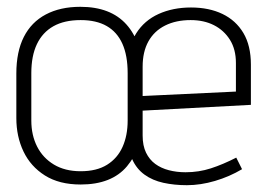

<svg xmlns="http://www.w3.org/2000/svg" viewBox="-20 -532 792 564"><path d="M398 -185V-316Q398 -408 351.5 -460Q305 -512 216 -512Q157 -512 114.5 -489.5Q72 -467 50 -423.5Q28 -380 28 -316V-185Q28 -131 49 -87Q70 -43 112 -16.5Q154 10 217 10Q308 10 353 -43.5Q398 -97 398 -185ZM355 -317V-178Q355 -134 340 -100.5Q325 -67 294.5 -48Q264 -29 217 -29Q171 -29 138.5 -48.5Q106 -68 89 -101.5Q72 -135 72 -178V-317Q72 -368 88.5 -402.5Q105 -437 137 -455Q169 -473 217 -473Q263 -473 293.5 -455.5Q324 -438 339.5 -403.5Q355 -369 355 -317ZM399 -134V-207L717 -224V-342Q717 -398 695 -435Q673 -472 633.5 -491Q594 -510 541 -510Q488 -510 446 -491Q404 -472 380 -434Q356 -396 356 -339V-134Q356 -92 368.5 -64Q381 -36 404.5 -19Q428 -2 460 5Q492 12 529 12Q569 12 611.5 -0.5Q654 -13 691 -35L674 -69Q635 -49 599.5 -37.5Q564 -26 525 -26Q499 -26 476 -32Q453 -38 436 -50.5Q419 -63 409 -83.5Q399 -104 399 -134ZM673 -347V-263L399 -250V-336Q399 -380 416 -410.5Q433 -441 465 -457Q497 -473 540 -473Q579 -473 608.5 -458Q638 -443 655.5 -415Q673 -387 673 -347Z"/></svg>

Font: Advent Pro Light
Style: Regular
Weight: 300
Version: Version 3.000